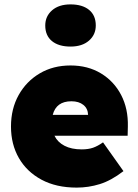

<svg xmlns="http://www.w3.org/2000/svg" viewBox="-20 -844 626 874"><path d="M329 10Q236 10 169 -26Q102 -62 66 -124.5Q30 -187 30 -268Q30 -349 65 -411.5Q100 -474 161 -510Q222 -546 301 -546Q380 -546 439.5 -510Q499 -474 531.5 -411.5Q564 -349 562 -268L561 -226H228Q242 -197 273.5 -180.5Q305 -164 352 -164Q382 -164 403.5 -171.5Q425 -179 449 -196L542 -65Q486 -22 434.5 -6Q383 10 329 10ZM305 -383Q236 -383 220 -321H381Q380 -350 359.5 -366.5Q339 -383 305 -383ZM301 -632Q247 -632 216.5 -657Q186 -682 186 -728Q186 -770 217 -797Q248 -824 301 -824Q355 -824 385.5 -799Q416 -774 416 -728Q416 -686 385 -659Q354 -632 301 -632Z"/></svg>

Font: Lexend Black
Style: Regular
Weight: 900
Designer: Bonnie Shaver-Troup, Thomas Jockin
Foundry: Lexend
Version: Version 1.007; ttfautohint (v1.8.3)